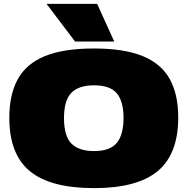

<svg xmlns="http://www.w3.org/2000/svg" viewBox="-20 -960 966 990"><path d="M465 10Q240 10 134 -77.5Q28 -165 28 -352Q28 -472 71.5 -551.5Q115 -631 211 -670.5Q307 -710 465 -710Q621 -710 716.5 -670.5Q812 -631 855.5 -552Q899 -473 899 -354Q899 -166 793.5 -78Q688 10 465 10ZM465 -181Q547 -181 582 -223Q617 -265 617 -352Q617 -437 582.5 -478.5Q548 -520 465 -520Q385 -520 347.5 -481Q310 -442 310 -351Q310 -258 348.5 -219.5Q387 -181 465 -181ZM367 -746 220 -940H481L569 -746Z"/></svg>

Font: Georama Expanded Black
Style: Regular
Weight: 900
Width: 7
Designer: Jean-Baptiste Levee
Foundry: Production Type
Version: Version 1.000